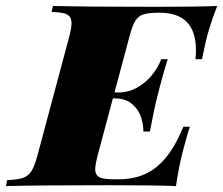

<svg xmlns="http://www.w3.org/2000/svg" viewBox="-69 -628 753 648"><path d="M664.1 -607.9Q639.2 -543.9 626 -490.2Q622.1 -474.1 616.7 -446.8L612.8 -428.2H590.8Q592.3 -444.3 592.3 -458.5Q592.3 -585 470.2 -585H466.8Q431.6 -585 414.6 -579.3Q397.5 -573.7 387.2 -556.9Q377 -540 367.2 -502L317.4 -315.9H332Q363.3 -315.9 392.1 -331.5Q420.9 -347.2 442.4 -372.8Q463.9 -398.4 475.1 -428.2H497.1Q485.8 -394.5 470.7 -336.4L462.9 -306.2Q451.7 -263.7 437 -184.1H415Q415 -210.4 405.8 -235.8Q396.5 -261.2 374.8 -278.6Q353 -295.9 317.9 -295.9H312L261.2 -106Q252.4 -71.8 252.4 -57.1Q252.4 -43 259 -35.6Q265.6 -28.3 279.3 -25.6Q293 -22.9 317.9 -22.9H331.1Q380.4 -22.9 419.4 -40Q458.5 -57.1 490.7 -95.9Q522.9 -134.8 549.8 -200.2H571.8Q565.4 -183.1 550.8 -127.9Q535.2 -70.8 524.9 0Q457 -2.9 298.8 -2.9Q66.9 -2.9 -48.8 0L-44.9 -20Q-8.8 -21.5 9 -27.8Q26.9 -34.2 37.6 -51.3Q48.3 -68.4 58.1 -106L164.1 -502Q172.4 -533.7 172.4 -549.8Q172.4 -564.9 165.5 -572.8Q158.7 -580.6 144.8 -583.7Q130.9 -586.9 105 -587.9L109.9 -607.9Q225.1 -605 457 -605Q601.1 -605 664.1 -607.9Z"/></svg>

Font: TypoPRO Playfair Display SC
Style: Italic
Weight: 900
Italic angle: -14°
Designer: Claus Eggers Sørensen
Foundry: Claus Eggers Sørensen
Version: Version 1.004;PS 001.004;hotconv 1.0.70;makeotf.lib2.5.58329